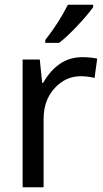

<svg xmlns="http://www.w3.org/2000/svg" viewBox="-20 -786 433 806"><path d="M371 -766V-756Q351 -727 306.5 -679.5Q262 -632 228 -606H170V-618Q226 -689 265 -766ZM325 -546Q361 -546 388 -540L377 -459Q347 -466 319 -466Q255 -466 209 -415.5Q163 -365 163 -286V0H75V-536H147L157 -438H161Q223 -546 325 -546Z"/></svg>

Font: Advent Sans Logo
Style: Regular
Weight: 400
Designer: Types & Symbols
Foundry: Types & Symbols
Version: Version 1.002